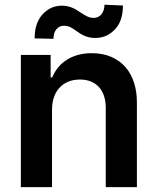

<svg xmlns="http://www.w3.org/2000/svg" viewBox="-20 -772 650 792"><path d="M66.1 -545.5H188.9V-452.8H195.3Q204.9 -475.5 220 -494Q235.1 -512.4 255.7 -525.4Q276.3 -538.4 301.8 -545.5Q327.4 -552.6 358 -552.6Q404.5 -552.6 439.6 -537.1Q474.8 -521.7 498.2 -494.3Q521.7 -467 533.4 -429.3Q545.1 -391.7 544.7 -347.3V0H416.2V-327.4Q416.2 -354.8 408.9 -376.4Q401.6 -398.1 388 -413Q374.3 -427.9 354.6 -435.9Q334.9 -443.9 310 -443.9Q282 -443.9 260.5 -434.7Q239 -425.4 224.3 -408.9Q209.5 -392.4 202.1 -369.7Q194.6 -346.9 194.6 -319.6V0H66.1ZM155.9 -713.1Q188.2 -748.6 236.2 -748.6Q248.6 -748.6 259.1 -746.1Q269.5 -743.6 278.9 -739.7Q288.4 -735.8 296.5 -730.6Q304.7 -725.5 312.5 -720.2Q325.6 -711.6 338.4 -704.9Q351.2 -698.2 366.5 -698.2Q376.4 -698.2 384.6 -702.2Q392.8 -706.3 398.6 -713.4Q404.5 -720.5 407.7 -730.6Q410.9 -740.8 410.9 -752.5L487.2 -749.3Q486.9 -717 479 -693Q471.2 -669 454.2 -650.9Q421.5 -615.8 373.9 -615.4Q359.7 -615.4 348.4 -617.9Q337 -620.4 327.8 -624.5Q318.5 -628.6 310.5 -633.7Q302.6 -638.8 295.1 -644.2Q283.4 -652.7 271.5 -659.3Q259.6 -665.8 243.6 -665.8Q224.4 -665.8 212.5 -651.1Q200.6 -636.4 200.6 -611.9L122.9 -613.6Q122.9 -677.6 155.9 -713.1Z"/></svg>

Font: Inter P Semi Bold
Style: Regular
Weight: 600
Designer: Rasmus Andersson
Foundry: rsms
Version: Version 3.018;git-588b23468